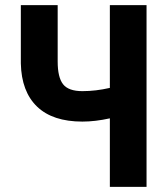

<svg xmlns="http://www.w3.org/2000/svg" viewBox="-20 -731 651 751"><path d="M553.2 -710.9V0H409.7V-268.1Q352.5 -255.4 302.2 -255.4Q186 -255.4 125 -314Q64 -372.6 61.5 -482.9V-710.9H205.6V-490.7Q205.6 -428.2 226.8 -401.4Q248 -374.5 302.2 -374.5Q354.5 -374.5 409.7 -387.2V-710.9Z"/></svg>

Font: MAUL Condensed Bold
Style: Condensed Bold
Weight: 700
Designer: MAUL
Version: Version 1.0; 2020; ttfautohint (v1.8.3)